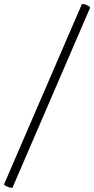

<svg xmlns="http://www.w3.org/2000/svg" viewBox="-71 -757 465 949"><path d="M-9 170Q-11 173 -22 170Q-33 167 -42.5 162Q-52 157 -51 154L333 -735Q335 -739 346 -736Q357 -733 366.5 -727.5Q376 -722 374 -718Z"/></svg>

Font: Cormorant Infant Light
Style: Bold Italic
Weight: 700
Italic angle: -10°
Version: Version 4.001